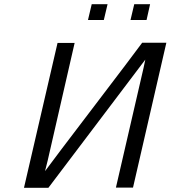

<svg xmlns="http://www.w3.org/2000/svg" viewBox="-20 -901 818 921"><path d="M402 -805 420 -881H496L478 -805ZM606 -805 624 -881H700L683 -805ZM95 0 256 -695H338L209 -132Q208 -128 206 -120L196 -80Q243 -144 429 -388Q615 -632 662 -696H778L618 -1H536L666 -564Q667 -567 669 -577L677 -615L212 0Z"/></svg>

Font: Coval
Style: Light Italic
Weight: 300
Foundry: Context Ltd
Version: Version 001.000